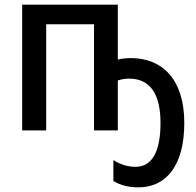

<svg xmlns="http://www.w3.org/2000/svg" viewBox="-20 -559 841 823"><path d="M485 -304V-539H75V0H178V-455H383V0H485V-214C499 -219 517 -222 533 -222C623 -222 668 -157 668 -32C668 96 629 156 561 156C526 156 493 145 466 127V217C498 236 532 244 574 244C689 244 770 155 770 -32C770 -221 674 -310 541 -310C523 -310 504 -308 485 -304Z"/></svg>

Font: Noto Sans SemiCondensed Medium
Style: Regular
Weight: 500
Width: 4
Designer: Monotype Design Team
Foundry: Monotype Imaging Inc.
Version: Version 2.013